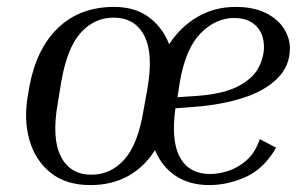

<svg xmlns="http://www.w3.org/2000/svg" viewBox="-20 -525 885 555"><path d="M778 -98Q743 -37 690.5 -13.5Q638 10 585 10Q528 10 488 -16.5Q448 -43 428 -91Q397 -42 350 -16Q303 10 241 10Q171 10 126.5 -25.5Q82 -61 65 -120.5Q48 -180 61 -252L65 -275Q85 -384 148 -444.5Q211 -505 310 -505Q370 -505 410 -475.5Q450 -446 469 -397Q501 -447 550.5 -476Q600 -505 661 -505Q712 -505 747 -488Q782 -471 800 -443.5Q818 -416 818 -385Q818 -335 782.5 -299Q747 -263 684 -242.5Q621 -222 540 -216L487 -212Q474 -117 500.5 -69.5Q527 -22 588 -22Q612 -22 640 -31Q668 -40 693 -62Q718 -84 731 -123ZM406 -268Q424 -370 397 -422Q370 -474 308 -474Q253 -474 213.5 -430.5Q174 -387 157 -288L147 -227Q129 -125 156 -72.5Q183 -20 244 -20Q300 -20 339.5 -64Q379 -108 395 -207ZM500 -289 493 -244 539 -247Q621 -252 665 -274Q709 -296 726 -327Q743 -358 743 -389Q743 -428 720 -450.5Q697 -473 657 -473Q604 -473 560.5 -429.5Q517 -386 500 -289Z"/></svg>

Font: Inria Serif
Style: Italic
Weight: 400
Italic angle: -10°
Designer: Black Foundry Team
Foundry: Black Foundry
Version: Version 1.000; ttfautohint (v1.8.3)